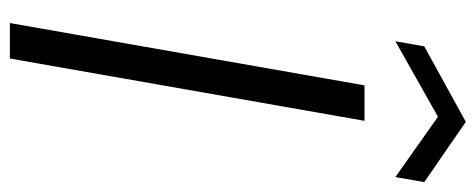

<svg xmlns="http://www.w3.org/2000/svg" viewBox="-300 -640 940 379"><g transform="rotate(90 169.5 -450.0)"><path d="M25 0 148 -700H218L95 0ZM61 -761 71 -818 220 -900 339 -818 329 -761 210 -845Z"/></g></svg>

Font: DM Sans 28pt Light
Style: Italic
Weight: 300
Italic angle: -10°
Version: Version 4.004;gftools[0.9.30]